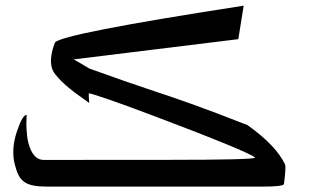

<svg xmlns="http://www.w3.org/2000/svg" viewBox="-20 -740 1106 686"><path d="M831.5 -600.1 243.2 -527.8Q257.8 -520 271.5 -511.7Q285.2 -503.4 299.3 -495.1Q359.9 -473.1 420.2 -452.1Q480.5 -431.2 530.3 -414.6Q582 -397.9 664.1 -368.7Q746.1 -339.4 864.3 -293Q917 -255.4 950.2 -220.2Q983.4 -185.1 999 -151.4Q1000.5 -146 999.3 -127.4Q998 -108.9 994.6 -82.5Q992.7 -73.2 915.5 -73.2H150.4Q120.6 -73.2 100.6 -76.9Q80.6 -80.6 67.6 -89.4Q54.7 -98.1 46.9 -113Q39.1 -127.9 33.2 -150.9Q18.6 -207 41 -272Q60.5 -329.6 75.2 -329.6L74.7 -315.4Q74.2 -308.6 74.2 -297.9Q74.2 -287.1 75 -275.4Q75.7 -263.7 77.1 -251.7Q78.6 -239.7 81.1 -230.5Q97.2 -168.5 136.2 -168.5H208.5Q239.3 -168.5 276.9 -168.7Q314.5 -168.9 360.4 -168.9H583.5Q887.2 -168.9 891.6 -176.8Q880.9 -187 787.6 -225.3Q694.3 -263.7 527.3 -326.7Q422.4 -366.2 364.5 -386Q306.6 -405.8 297.4 -406.7Q296.4 -401.4 298.8 -372.1Q294.4 -375.5 283.7 -383.1Q272.9 -390.6 259 -400.6Q245.1 -410.6 230 -422.9Q214.8 -435.1 201.4 -448Q188 -460.9 178 -473.9Q168 -486.8 165 -498.5Q160.2 -516.6 163.3 -539.8Q166.5 -563 176.3 -587.9Q196.8 -618.7 850.6 -719.7Z"/></svg>

Font: XB Khoramshahr
Style: Oblique
Weight: 400
Italic angle: 12°
Designer: Behnam
Foundry: Irmug
Version: Version 8.005 2009